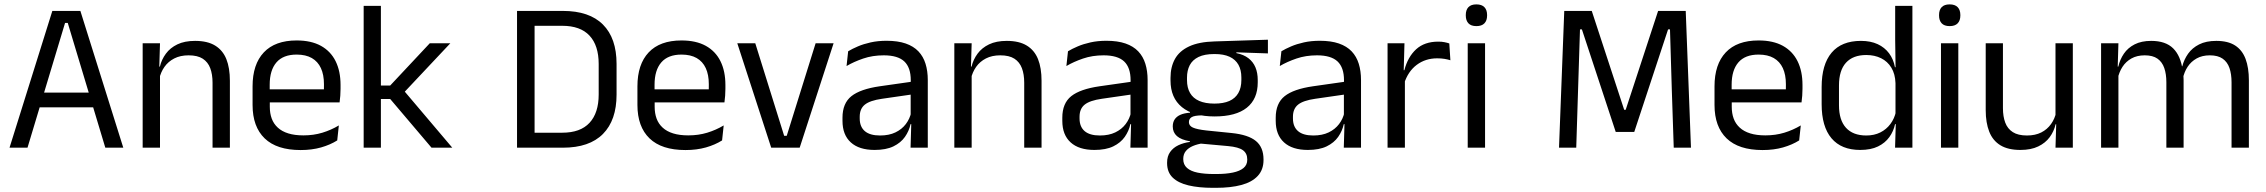

<svg xmlns="http://www.w3.org/2000/svg" viewBox="-20 -690 10586 897"><path d="M108.5 0H24.5L224.5 -639H355.5L556 0H472L296.5 -583H284ZM435.5 -188.5H144.5V-257.5H435.5Z M1054 0H973V-303.5Q973 -343 962.2 -371.5Q951.5 -400 927.2 -415.8Q903 -431.5 861 -431.5Q822.5 -431.5 794.2 -417Q766 -402.5 748.5 -377.8Q731 -353 724 -321.5L709.5 -379H727Q735 -412 755 -439.2Q775 -466.5 808.8 -482.8Q842.5 -499 891.5 -499Q949.5 -499 985.2 -477Q1021 -455 1037.5 -413.8Q1054 -372.5 1054 -312.5ZM727.5 0H646.5V-488H727.5L724 -371L727.5 -366.5Z M1384.5 11Q1273 11 1216.5 -43.5Q1160 -98 1160 -199.5V-286.5Q1160 -389.5 1212.5 -445.2Q1265 -501 1366 -501Q1434 -501 1479.5 -475.8Q1525 -450.5 1548 -404Q1571 -357.5 1571 -293V-275Q1571 -259 1569.8 -243Q1568.5 -227 1566.5 -211.5H1492Q1493 -235.5 1493.2 -257Q1493.5 -278.5 1493.5 -296.5Q1493.5 -341 1479.2 -371.8Q1465 -402.5 1436.8 -418.8Q1408.5 -435 1366 -435Q1303 -435 1271.5 -398.5Q1240 -362 1240 -294V-247.5L1240.5 -237.5V-191Q1240.5 -160.5 1249.5 -136Q1258.5 -111.5 1277.8 -93.8Q1297 -76 1326.8 -66.8Q1356.5 -57.5 1397.5 -57.5Q1445 -57.5 1486 -70Q1527 -82.5 1563 -104L1555.5 -34Q1523 -13.5 1480 -1.2Q1437 11 1384.5 11ZM1549.5 -211.5H1202.5V-272.5H1549.5Z M2093 0H1996L1803 -227.5H1751.5V-290.5H1803L1988 -488H2084L1862.5 -252.5V-272ZM1759.5 0H1679V-662.5H1759.5Z M2609.5 0H2451.5V-70H2606.5Q2691.5 -70 2734.2 -116.2Q2777 -162.5 2777 -248.5V-391Q2777 -477.5 2734.2 -523.5Q2691.5 -569.5 2606.5 -569.5H2451V-639H2609.5Q2733.5 -639 2797 -575.2Q2860.5 -511.5 2860.5 -391.5V-248Q2860.5 -128.5 2797 -64.2Q2733.5 0 2609.5 0ZM2477.5 0H2395.5V-639H2477.5Z M3182.5 11Q3071 11 3014.5 -43.5Q2958 -98 2958 -199.5V-286.5Q2958 -389.5 3010.5 -445.2Q3063 -501 3164 -501Q3232 -501 3277.5 -475.8Q3323 -450.5 3346 -404Q3369 -357.5 3369 -293V-275Q3369 -259 3367.8 -243Q3366.5 -227 3364.5 -211.5H3290Q3291 -235.5 3291.2 -257Q3291.5 -278.5 3291.5 -296.5Q3291.5 -341 3277.2 -371.8Q3263 -402.5 3234.8 -418.8Q3206.5 -435 3164 -435Q3101 -435 3069.5 -398.5Q3038 -362 3038 -294V-247.5L3038.5 -237.5V-191Q3038.5 -160.5 3047.5 -136Q3056.5 -111.5 3075.8 -93.8Q3095 -76 3124.8 -66.8Q3154.5 -57.5 3195.5 -57.5Q3243 -57.5 3284 -70Q3325 -82.5 3361 -104L3353.5 -34Q3321 -13.5 3278 -1.2Q3235 11 3182.5 11ZM3347.5 -211.5H3000.5V-272.5H3347.5Z M3643.5 -55.5H3655.5L3790.5 -488H3874.5L3716 0H3583L3424.5 -488H3508.5Z M4314.5 0H4234L4237.5 -118.5L4234.5 -131V-286.5L4235 -315Q4235 -374.5 4204.8 -403Q4174.5 -431.5 4109 -431.5Q4056.5 -431.5 4012.8 -416.5Q3969 -401.5 3935 -381.5L3942.5 -450.5Q3961.5 -462 3987.8 -473.2Q4014 -484.5 4047.8 -492Q4081.5 -499.5 4122 -499.5Q4174.5 -499.5 4211.2 -486.8Q4248 -474 4270.8 -450Q4293.5 -426 4304 -392Q4314.5 -358 4314.5 -316ZM4066 10.5Q3993.5 10.5 3954.8 -24.8Q3916 -60 3916 -125.5V-140Q3916 -207.5 3957.8 -240.8Q3999.5 -274 4090.5 -287L4245 -309L4249.5 -250L4100.5 -228.5Q4044.5 -220.5 4020.5 -201.2Q3996.5 -182 3996.5 -144.5V-136.5Q3996.5 -98 4020.2 -77.5Q4044 -57 4091.5 -57Q4133.5 -57 4163.5 -71.5Q4193.5 -86 4212 -110.5Q4230.5 -135 4237 -165L4249.5 -110H4234Q4227 -78 4207.8 -50.5Q4188.5 -23 4154 -6.2Q4119.5 10.5 4066 10.5Z M4846 0H4765V-303.5Q4765 -343 4754.2 -371.5Q4743.5 -400 4719.2 -415.8Q4695 -431.5 4653 -431.5Q4614.5 -431.5 4586.2 -417Q4558 -402.5 4540.5 -377.8Q4523 -353 4516 -321.5L4501.5 -379H4519Q4527 -412 4547 -439.2Q4567 -466.5 4600.8 -482.8Q4634.5 -499 4683.5 -499Q4741.5 -499 4777.2 -477Q4813 -455 4829.5 -413.8Q4846 -372.5 4846 -312.5ZM4519.5 0H4438.5V-488H4519.5L4516 -371L4519.5 -366.5Z M5341.5 0H5261L5264.5 -118.5L5261.5 -131V-286.5L5262 -315Q5262 -374.5 5231.8 -403Q5201.5 -431.5 5136 -431.5Q5083.5 -431.5 5039.8 -416.5Q4996 -401.5 4962 -381.5L4969.5 -450.5Q4988.5 -462 5014.8 -473.2Q5041 -484.5 5074.8 -492Q5108.5 -499.5 5149 -499.5Q5201.5 -499.5 5238.2 -486.8Q5275 -474 5297.8 -450Q5320.5 -426 5331 -392Q5341.5 -358 5341.5 -316ZM5093 10.5Q5020.5 10.5 4981.8 -24.8Q4943 -60 4943 -125.5V-140Q4943 -207.5 4984.8 -240.8Q5026.5 -274 5117.5 -287L5272 -309L5276.5 -250L5127.5 -228.5Q5071.5 -220.5 5047.5 -201.2Q5023.5 -182 5023.5 -144.5V-136.5Q5023.5 -98 5047.2 -77.5Q5071 -57 5118.5 -57Q5160.5 -57 5190.5 -71.5Q5220.5 -86 5239 -110.5Q5257.5 -135 5264 -165L5276.5 -110H5261Q5254 -78 5234.8 -50.5Q5215.5 -23 5181 -6.2Q5146.5 10.5 5093 10.5Z M5654.5 -146Q5555 -146 5501.8 -189.5Q5448.5 -233 5448.5 -314V-326.5Q5448.5 -377 5469.2 -414.5Q5490 -452 5535.5 -473.2Q5581 -494.5 5654.5 -496.5L5903.5 -504.5V-440.5L5756.5 -445.5L5756 -442Q5790.5 -435 5812.5 -418Q5834.5 -401 5845.2 -375.5Q5856 -350 5856 -316V-305Q5856 -227.5 5805 -186.8Q5754 -146 5654.5 -146ZM5651 123H5662.5Q5707.5 123 5739.8 116.2Q5772 109.5 5789.5 95Q5807 80.5 5807 56.5V54.5Q5807 26.5 5786.8 11.8Q5766.5 -3 5717.5 -7.5L5579.5 -20L5602.5 -21Q5574.5 -17 5553.2 -8Q5532 1 5520 15.8Q5508 30.5 5508 52.5V53.5Q5508 79 5525.5 94.5Q5543 110 5575 116.5Q5607 123 5651 123ZM5661 187.5H5646.5Q5580.5 187.5 5532.8 176.2Q5485 165 5458.8 139.8Q5432.5 114.5 5432.5 72V70Q5432.5 40 5446.8 20Q5461 0 5485.2 -11.5Q5509.5 -23 5539.5 -27L5539 -30Q5498 -37 5478.5 -54.2Q5459 -71.5 5459 -99V-99.5Q5459 -118.5 5467.8 -132Q5476.5 -145.5 5494.2 -153.5Q5512 -161.5 5539.5 -163.5V-173.5L5632.5 -150L5594.5 -151Q5560.5 -150.5 5547.5 -142.8Q5534.5 -135 5534.5 -119.5V-119Q5534.5 -102.5 5553 -94Q5571.5 -85.5 5616 -80.5L5734.5 -68.5Q5812 -60.5 5847.5 -31.2Q5883 -2 5883 55V57.5Q5883 103 5856 132Q5829 161 5779.5 174.2Q5730 187.5 5661 187.5ZM5653.5 -206Q5695.5 -206 5723.2 -218.2Q5751 -230.5 5765.2 -255.2Q5779.5 -280 5779.5 -316V-328Q5779.5 -363 5765.8 -387.5Q5752 -412 5724.5 -424.8Q5697 -437.5 5655.5 -437.5H5652.5Q5607.5 -437.5 5579.2 -423.8Q5551 -410 5538.2 -385.2Q5525.5 -360.5 5525.5 -327.5V-316Q5525.5 -280 5539.8 -255.5Q5554 -231 5582.5 -218.5Q5611 -206 5653.5 -206Z M6338.5 0H6258L6261.5 -118.5L6258.5 -131V-286.5L6259 -315Q6259 -374.5 6228.8 -403Q6198.5 -431.5 6133 -431.5Q6080.5 -431.5 6036.8 -416.5Q5993 -401.5 5959 -381.5L5966.5 -450.5Q5985.5 -462 6011.8 -473.2Q6038 -484.5 6071.8 -492Q6105.5 -499.5 6146 -499.5Q6198.5 -499.5 6235.2 -486.8Q6272 -474 6294.8 -450Q6317.5 -426 6328 -392Q6338.5 -358 6338.5 -316ZM6090 10.5Q6017.5 10.5 5978.8 -24.8Q5940 -60 5940 -125.5V-140Q5940 -207.5 5981.8 -240.8Q6023.5 -274 6114.5 -287L6269 -309L6273.5 -250L6124.5 -228.5Q6068.5 -220.5 6044.5 -201.2Q6020.5 -182 6020.5 -144.5V-136.5Q6020.5 -98 6044.2 -77.5Q6068 -57 6115.5 -57Q6157.5 -57 6187.5 -71.5Q6217.5 -86 6236 -110.5Q6254.5 -135 6261 -165L6273.5 -110H6258Q6251 -78 6231.8 -50.5Q6212.5 -23 6178 -6.2Q6143.5 10.5 6090 10.5Z M6539.5 -298.5 6521 -361 6541 -362Q6557 -424 6596 -459.8Q6635 -495.5 6699.5 -495.5Q6715.5 -495.5 6728.2 -493Q6741 -490.5 6751 -487L6756 -408.5Q6743.5 -412.5 6728.2 -415Q6713 -417.5 6694.5 -417.5Q6639.5 -417.5 6598.8 -387Q6558 -356.5 6539.5 -298.5ZM6543.5 0H6462.5V-488H6541.5L6537.5 -344L6543.5 -338Z M6918 0H6837V-488H6918ZM6877.5 -568Q6852.5 -568 6840.2 -581.2Q6828 -594.5 6828 -617.5V-620Q6828 -643.5 6840.2 -656.5Q6852.5 -669.5 6877.5 -669.5Q6902.5 -669.5 6915 -656.5Q6927.5 -643.5 6927.5 -620V-617.5Q6927.5 -594 6915 -581Q6902.5 -568 6877.5 -568Z M7344 0H7263.5L7288 -639H7416.5L7568 -177H7575L7726.5 -639H7855.5L7880 0H7799.5L7790.5 -269.5L7782 -552.5H7773L7615 -73.5H7528.5L7370.5 -552.5H7361.5L7352.5 -269Z M8214.5 11Q8103 11 8046.5 -43.5Q7990 -98 7990 -199.5V-286.5Q7990 -389.5 8042.5 -445.2Q8095 -501 8196 -501Q8264 -501 8309.5 -475.8Q8355 -450.5 8378 -404Q8401 -357.5 8401 -293V-275Q8401 -259 8399.8 -243Q8398.5 -227 8396.5 -211.5H8322Q8323 -235.5 8323.2 -257Q8323.5 -278.5 8323.5 -296.5Q8323.5 -341 8309.2 -371.8Q8295 -402.5 8266.8 -418.8Q8238.5 -435 8196 -435Q8133 -435 8101.5 -398.5Q8070 -362 8070 -294V-247.5L8070.5 -237.5V-191Q8070.5 -160.5 8079.5 -136Q8088.5 -111.5 8107.8 -93.8Q8127 -76 8156.8 -66.8Q8186.5 -57.5 8227.5 -57.5Q8275 -57.5 8316 -70Q8357 -82.5 8393 -104L8385.5 -34Q8353 -13.5 8310 -1.2Q8267 11 8214.5 11ZM8379.5 -211.5H8032.5V-272.5H8379.5Z M8670.5 10.5Q8582.5 10.5 8536.5 -44Q8490.5 -98.5 8490.5 -203V-283.5Q8490.5 -388.5 8537 -443.8Q8583.5 -499 8674 -499Q8719 -499 8752 -483.8Q8785 -468.5 8805.5 -441Q8826 -413.5 8833 -376H8859.5L8835.5 -301.5Q8834 -344.5 8816.2 -373.8Q8798.5 -403 8768.2 -418Q8738 -433 8699 -433Q8637 -433 8604.2 -397Q8571.5 -361 8571.5 -291V-198Q8571.5 -129 8604.2 -93Q8637 -57 8699 -57Q8736 -57 8764.5 -71.2Q8793 -85.5 8811.8 -110.8Q8830.5 -136 8837.5 -168L8857.5 -110H8833.5Q8826.5 -77 8806.8 -49.5Q8787 -22 8753.8 -5.8Q8720.5 10.5 8670.5 10.5ZM8914.5 0H8833.5L8837 -118L8835.5 -144V-348L8836 -365L8834 -503.5V-662.5H8914.5Z M9129 0H9048V-488H9129ZM9088.5 -568Q9063.5 -568 9051.2 -581.2Q9039 -594.5 9039 -617.5V-620Q9039 -643.5 9051.2 -656.5Q9063.5 -669.5 9088.5 -669.5Q9113.5 -669.5 9126 -656.5Q9138.5 -643.5 9138.5 -620V-617.5Q9138.5 -594 9126 -581Q9113.5 -568 9088.5 -568Z M9257 -488H9337.5V-184.5Q9337.5 -146 9348.2 -117.2Q9359 -88.5 9383.5 -72.8Q9408 -57 9449.5 -57Q9488.5 -57 9516.5 -71.2Q9544.5 -85.5 9562.2 -110.5Q9580 -135.5 9586.5 -167L9601 -109.5H9583.5Q9576 -76.5 9556 -49.2Q9536 -22 9502.2 -5.8Q9468.5 10.5 9419 10.5Q9361.5 10.5 9325.8 -11.2Q9290 -33 9273.5 -74.8Q9257 -116.5 9257 -175.5ZM9583 -488H9664V0H9583L9586.5 -117L9583 -122Z M10486.5 0H10405.5V-305.5Q10405.5 -344 10395.8 -372.2Q10386 -400.5 10363.8 -416Q10341.5 -431.5 10304 -431.5Q10268.5 -431.5 10242.5 -417Q10216.5 -402.5 10200.5 -378.2Q10184.5 -354 10178 -323L10165.5 -380.5H10175.5Q10183.5 -412 10202.5 -439Q10221.5 -466 10254 -482.5Q10286.5 -499 10334.5 -499Q10389 -499 10422.2 -477.5Q10455.5 -456 10471 -414.8Q10486.5 -373.5 10486.5 -314.5ZM9877 0H9796V-488H9877L9873.5 -371L9877 -366ZM10181.5 0H10101V-305.5Q10101 -344 10091.2 -372.2Q10081.5 -400.5 10059.5 -416Q10037.5 -431.5 10000 -431.5Q9964 -431.5 9938 -417Q9912 -402.5 9896 -377.8Q9880 -353 9873.5 -321.5L9858.5 -379H9876.5Q9884 -412 9902.5 -439.2Q9921 -466.5 9952.8 -482.8Q9984.5 -499 10030 -499Q10097.5 -499 10132.8 -464Q10168 -429 10177 -362Q10179.5 -352 10180.5 -340.2Q10181.5 -328.5 10181.5 -317Z"/></svg>

Font: Anek Devanagari Medium
Style: Regular
Weight: 400
Version: Version 1.003